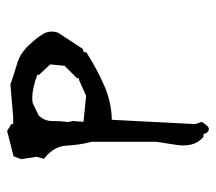

<svg xmlns="http://www.w3.org/2000/svg" viewBox="-54 -424 607 540"><g transform="rotate(-90 250.0 -154.5)"><path d="M146 123 142.1 113.8H134.8Q131.3 110.8 129.4 108.9Q116.7 96.2 112.8 78.6Q110.4 67.9 110.4 57.9Q110.4 47.9 111.8 39.1L120.6 -18.1V-200.7Q111.8 -234.9 109.9 -272Q107.9 -306.6 75.7 -332.5L72.8 -335L78.6 -355L71.8 -398.9L80.1 -420.4L151.4 -438.5L170.4 -426.8V-421.4H190.4L281.7 -429.2Q314 -418 342.8 -409.7Q373 -400.4 398.4 -370.6Q410.6 -357.9 422.4 -339.8Q430.7 -327.6 430.7 -313Q430.7 -305.2 427.7 -295.4L382.3 -226.1L372.6 -222.7V-215.8Q326.7 -186.5 279.8 -165.8Q232.9 -145 182.6 -144L170.4 89.8L176.8 109.4Q168.5 121.1 164.1 125.5Q160.6 128.9 156 128.9Q151.4 128.9 146 123ZM179.2 -312.5Q179.2 -288.1 176.3 -266.6L179.2 -253.4L176.8 -223.6L250 -216.3L293.5 -235.8L299.3 -236.8V-241.7L334.5 -276.9L338.4 -317.4L309.1 -348.6V-350.6V-353.5Q293 -359.9 275.6 -363.8Q258.3 -367.7 244.6 -367.7Q237.3 -367.7 230 -366.7L195.3 -350.1Q179.2 -334 179.2 -312.5Z"/></g></svg>

Font: Bakudai
Style: Medium
Weight: 500
Version: Version 1.48